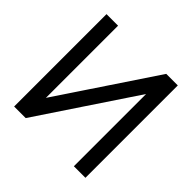

<svg xmlns="http://www.w3.org/2000/svg" viewBox="-181 -889 1058 1058"><g transform="rotate(45 348.0 -360.0)"><path d="M625.5 0H535.5V-563L160 0H70V-720H160V-157.5L535.5 -720H625.5Z"/></g></svg>

Font: Cns Manrope Med
Style: Regular
Weight: 500
Designer: Mikhail Sharanda
Foundry: Mikhail Sharanda
Version: Version 4.504